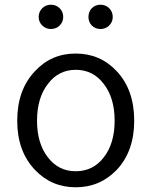

<svg xmlns="http://www.w3.org/2000/svg" viewBox="-20 -781 642 814"><path d="M128 -61Q53 -140 53 -269Q53 -400 128 -479Q197 -554 301 -554Q405 -554 475 -479Q549 -400 549 -269Q549 -140 475 -61Q404 13 301 13Q198 13 128 -61ZM420 -114Q466 -173 466 -269Q466 -366 420 -425Q375 -485 301 -485Q228 -485 183 -425Q137 -366 137 -269Q137 -173 183 -114Q228 -55 301 -55Q375 -55 420 -114ZM159 -673Q144 -688 144 -709Q144 -731 159 -746Q174 -761 196 -761Q218 -761 233 -746Q248 -731 248 -709Q248 -688 233 -673Q218 -658 196 -658Q174 -658 159 -673ZM369 -673Q355 -688 355 -709Q355 -731 369 -746Q384 -761 406 -761Q428 -761 443 -746Q458 -731 458 -709Q458 -688 443 -673Q428 -658 406 -658Q384 -658 369 -673Z"/></svg>

Font: Source Han Sans CN Normal
Style: Regular
Weight: 350
Designer: Ryoko NISHIZUKA 西塚涼子 (kana, bopomofo & ideographs); Paul D. Hunt (Latin, Greek & Cyrillic); Sandoll Communications 산돌커뮤니
Foundry: Adobe
Version: Version 2.004;hotconv 1.0.118;makeotfexe 2.5.65603